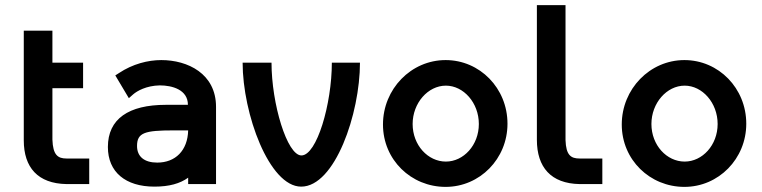

<svg xmlns="http://www.w3.org/2000/svg" viewBox="-20 -720 2981 751"><path d="M73 -600V-171C73 -65 128 -2 240 0H329V-100H240C206 -100 187 -114 185 -174V-375H305V-475H185V-600Z M716 -210C714 -131 666 -84 595 -84C545 -84 516 -107 516 -149C516 -201 546 -210 659 -210ZM825 -302C825 -432 714 -485 611 -485C559 -485 499 -470 445 -434L431 -425L484 -336L501 -351C516 -364 552 -385 605 -386C654 -386 715 -369 715 -310H629C483 -310 402 -255 402 -145C402 -47 471 10 584 10C642 10 684 -2 716 -25V0H825Z M1278 -475C1278 -313 1219 -112 1159 -112C1103 -112 1042 -314 1042 -475H929C929 -275 1033 10 1158 10C1290 10 1388 -275 1388 -475Z M1724 -385C1793 -385 1853 -318 1853 -235C1853 -152 1793 -88 1724 -88C1654 -88 1594 -152 1594 -235C1594 -317 1654 -385 1724 -385ZM1965 -236C1965 -375 1857 -485 1723 -485C1588 -485 1478 -372 1478 -233C1478 -95 1588 11 1723 11C1857 11 1965 -99 1965 -236Z M2192 -172V-700H2080V-173C2080 -66 2135 -2 2247 0H2336V-100H2247C2213 -100 2194 -113 2192 -172Z M2658 -385C2727 -385 2787 -318 2787 -235C2787 -152 2727 -88 2658 -88C2588 -88 2528 -152 2528 -235C2528 -317 2588 -385 2658 -385ZM2899 -236C2899 -375 2791 -485 2657 -485C2522 -485 2412 -372 2412 -233C2412 -95 2522 11 2657 11C2791 11 2899 -99 2899 -236Z"/></svg>

Font: Mint Spirit
Style: Bold
Weight: 700
Designer: HARENDAL Hirwen
Foundry: Arkandis Digital Foundry.
Version: Version 1.004;FFEdit